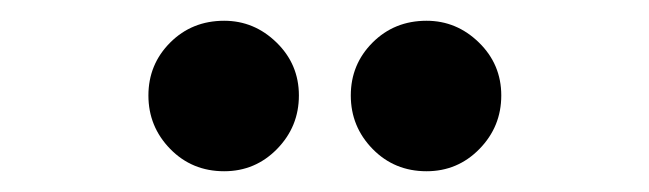

<svg xmlns="http://www.w3.org/2000/svg" viewBox="-20 -810 625 185"><path d="M123 -718Q123 -748 144 -769Q165 -790 196 -790Q225 -790 246.5 -769Q268 -748 268 -718Q268 -688 247 -666.5Q226 -645 196 -645Q165 -645 144 -666.5Q123 -688 123 -718ZM391 -790Q420 -790 441.5 -769Q463 -748 463 -718Q463 -688 442 -666.5Q421 -645 391 -645Q360 -645 339 -666.5Q318 -688 318 -718Q318 -748 339 -769Q360 -790 391 -790Z"/></svg>

Font: Evergrow Sans
Style: Bold
Weight: 700
Foundry: 10Web
Version: Version 1.000